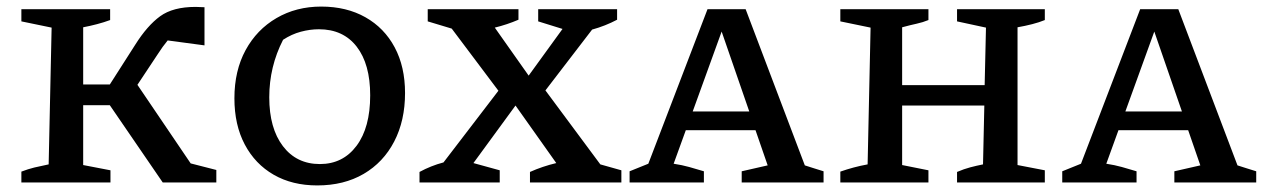

<svg xmlns="http://www.w3.org/2000/svg" viewBox="-20 -555 3847 584"><path d="M45 0V-33Q66 -41 84.5 -45.5Q103 -50 128 -55L137 -471L45 -490V-527H315V-494Q296 -487 275 -481.5Q254 -476 233 -472V-298H314L392 -420Q428 -477 467 -505.5Q506 -534 575 -534Q585 -534 602 -533V-417L490 -432Q475 -414 459 -389L398 -297L560 -58L638 -38V0H475L314 -235H233V-53L316 -37V0Z M945 9Q869 9 812.5 -23.5Q756 -56 724.5 -115.5Q693 -175 693 -256Q693 -340 727 -402.5Q761 -465 821 -500Q881 -535 957 -535Q1034 -535 1091.5 -502.5Q1149 -470 1180.5 -411Q1212 -352 1212 -272Q1212 -188 1179 -124.5Q1146 -61 1086 -26Q1026 9 945 9ZM953 -56Q1023 -56 1064.5 -111.5Q1106 -167 1106 -265Q1106 -360 1065 -413Q1024 -466 950 -466Q923 -466 895 -458.5Q867 -451 841 -434Q799 -352 799 -259Q799 -165 840.5 -110.5Q882 -56 953 -56Z M1256 0V-32Q1291 -51 1329 -61L1496 -279L1354 -468L1281 -490V-527H1557V-495Q1522 -480 1485 -471L1588 -325L1691 -467L1617 -490V-527H1857V-495Q1821 -476 1781 -465L1639 -280L1806 -55L1870 -37V0H1592V-32Q1630 -49 1672 -59L1548 -234L1420 -59L1500 -37V0Z M2428 -52Q2443 -47 2453 -44Q2463 -41 2485 -34V0H2236V-34L2315 -52L2278 -159H2066L2029 -57Q2055 -53 2076.5 -47Q2098 -41 2121 -34V0H1895V-34L1952 -57L2132 -527H2248ZM2087 -216H2259L2175 -459Z M2536 0V-33Q2556 -40 2576.5 -45.5Q2597 -51 2619 -55L2628 -471L2536 -490V-527H2804V-494Q2787 -487 2768.5 -483Q2750 -479 2724 -472V-296H2975L2979 -471L2891 -490V-527H3158V-494Q3141 -487 3119.5 -481.5Q3098 -476 3075 -472V-53L3158 -37V0H2891V-32Q2912 -41 2931 -46Q2950 -51 2970 -55L2974 -234H2724V-53L2804 -37V0Z M3744 -52Q3759 -47 3769 -44Q3779 -41 3801 -34V0H3552V-34L3631 -52L3594 -159H3382L3345 -57Q3371 -53 3392.5 -47Q3414 -41 3437 -34V0H3211V-34L3268 -57L3448 -527H3564ZM3403 -216H3575L3491 -459Z"/></svg>

Font: Piazzolla SC Medium
Style: Regular
Weight: 500
Designer: Juan Pablo del Peral
Foundry: Huerta Tipografica
Version: Version 1.330